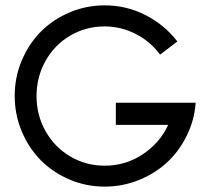

<svg xmlns="http://www.w3.org/2000/svg" viewBox="-20 -691 785 721"><path d="M35.2 -331.1Q35.2 -400.9 61.8 -463.9Q88.4 -526.9 133.5 -572.3Q178.7 -617.7 241.2 -644.3Q303.7 -670.9 373 -670.9Q454.6 -670.9 526.1 -634.5Q597.7 -598.1 646 -535.2L581.1 -485.8Q545.4 -534.7 490.2 -563.2Q435.1 -591.8 373 -591.8Q302.2 -591.8 243.4 -557.1Q184.6 -522.5 150.9 -462.2Q117.2 -401.9 117.2 -330.1Q117.2 -258.8 150.9 -198.7Q184.6 -138.7 243.4 -103.8Q302.2 -68.8 373 -68.8Q451.2 -68.8 515.4 -111.1Q579.6 -153.3 611.8 -222.2H415V-305.2H714.8Q710 -239.3 680.9 -180.7Q651.9 -122.1 606.4 -80.3Q561 -38.6 500.2 -14.4Q439.5 9.8 373 9.8Q303.7 9.8 241.2 -16.8Q178.7 -43.5 133.5 -88.9Q88.4 -134.3 61.8 -197.5Q35.2 -260.7 35.2 -331.1Z"/></svg>

Font: Human Sans
Style: Regular
Weight: 400
Designer: Tim Radville
Foundry: Continuum
Version: Version 1.000;FEAKit 1.0